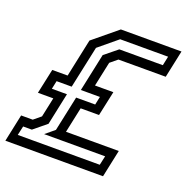

<svg xmlns="http://www.w3.org/2000/svg" viewBox="-163 -817 907 933"><g transform="rotate(20 291.0 -350.0)"><path d="M-37 0 -7 -141.5H53L90 -172L111.5 -273H32L59.5 -401H139L180.5 -597L305.5 -700H619L589 -558.5H344.5L307.5 -528L280.5 -401H375.5L348 -273H253L225 -141.5H498L468 0ZM10 -47H434L444.5 -94.5H129L176 -133.5L214.5 -314.5H313L322 -357H223.5L265 -552.5L331.5 -606.5H556.5L566.5 -654H318.5L222.5 -574.5L176 -357H98L89 -314.5H167L132 -149L65.5 -94.5H20.5Z"/></g></svg>

Font: Tourney Medium
Style: Italic
Weight: 500
Italic angle: -12°
Version: Version 1.015